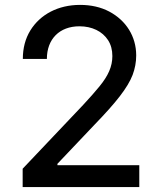

<svg xmlns="http://www.w3.org/2000/svg" viewBox="-20 -757 650 777"><path d="M543.7 0V-88.4H212.4V-94.1L363.3 -253.2C450.3 -343 496.8 -402.3 516.7 -453.8C526.3 -479.4 531.2 -505.7 531.2 -532.7C531.2 -609.4 490.4 -674 422.2 -710.2C387.8 -728.3 348.4 -737.2 304 -737.2C215.6 -737.2 142.8 -698.9 102.6 -633.5C82.4 -600.5 72.4 -562.1 72.4 -518.5H169.7C169.7 -599.1 220.9 -650.6 301.5 -650.6C352.3 -650.6 394.2 -630.3 417.3 -594.5C429 -576.3 434.7 -555 434.7 -530.2C434.7 -487.2 417.6 -450.3 382.5 -407.3C365.1 -385.7 342.7 -360.8 316.1 -332L71.7 -74.2V0Z"/></svg>

Font: Inter 465
Style: Regular
Weight: 400
Designer: Rasmus Andersson
Foundry: rsms
Version: Version 3.019;Glyphs 3.1.2 (3151)